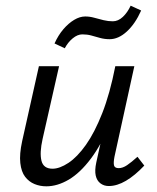

<svg xmlns="http://www.w3.org/2000/svg" viewBox="-20 -649 552 676"><path d="M143 7Q121 7 101.5 -1Q82 -9 68.5 -26.5Q55 -44 51.5 -75Q48 -106 58 -152L117 -416H188L130 -160Q119 -111 126 -83Q133 -55 165 -55Q190 -55 221 -75.5Q252 -96 282.5 -139Q313 -182 340 -250.5Q367 -319 386 -416H427Q404 -302 371 -221.5Q338 -141 300 -90.5Q262 -40 222 -16.5Q182 7 143 7ZM363 6Q346 6 333.5 -3.5Q321 -13 317 -31Q313 -49 319 -77L394 -416H453L383 -97Q379 -76 381.5 -66.5Q384 -57 398 -57Q412 -57 427.5 -67.5Q443 -78 464 -97L488 -66Q455 -31 423.5 -12.5Q392 6 363 6ZM208 -479 172 -496Q185 -525 203 -546Q221 -567 241 -579Q261 -591 280 -591Q296 -591 312 -586.5Q328 -582 344.5 -578Q361 -574 377 -574Q396 -574 412.5 -589.5Q429 -605 440 -629L477 -612Q456 -565 426.5 -538Q397 -511 366 -511Q348 -511 332 -515.5Q316 -520 301.5 -524Q287 -528 270 -528Q253 -528 236 -514Q219 -500 208 -479Z"/></svg>

Font: Ysabeau Office Medium
Style: Italic
Weight: 500
Italic angle: -12°
Designer: Christian Thalmann (Catharsis Fonts)
Version: Version 2.001;gftools[0.9.30]; featfreeze: tnum,lnum,ss02